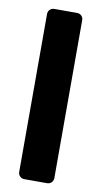

<svg xmlns="http://www.w3.org/2000/svg" viewBox="-84 -768 428 808"><g transform="rotate(10 129.5 -364.0)"><path d="M177.8 -727.5Q189.4 -727.5 196.9 -720Q204.5 -712.5 204.5 -700.9V-26.7Q204.5 -15.3 196.9 -7.7Q189.4 0 177.8 0H81Q69.7 0 62 -7.7Q54.3 -15.3 54.3 -26.7V-700.9Q54.3 -712.5 62 -720Q69.7 -727.5 81 -727.5Z"/></g></svg>

Font: Inter Numeric Softened
Style: Regular
Weight: 400
Designer: Aaron212
Version: Version 1.004